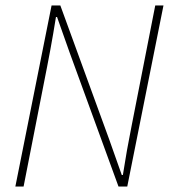

<svg xmlns="http://www.w3.org/2000/svg" viewBox="-20 -680 640 700"><path d="M36 0 168 -660H200L378 -172L424 -42H428Q432 -65 435.5 -87.5Q439 -110 443 -132.5Q447 -155 451.5 -177.5Q456 -200 460 -222L546 -660H576L444 0H412L234 -488L188 -618H184Q179 -587 174 -557.5Q169 -528 163.5 -498.5Q158 -469 152 -438L66 0Z"/></svg>

Font: Source Code Pro ExtraLight ExtraLight
Style: Italic
Weight: 250
Italic angle: -11°
Monospace: yes
Version: Version 1.016;hotconv 1.0.116;makeotfexe 2.5.65601